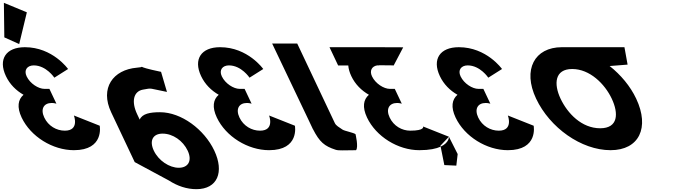

<svg xmlns="http://www.w3.org/2000/svg" viewBox="-207 -1060 4821 1355"><path d="M-176.5 -796.2 -71.5 -749.1 -17.5 -973 -179.6 -1040.2ZM176.5 -511.8C176.5 -511.8 119.4 -598.5 31 -598.5C-14 -598.5 -40.4 -566.2 -19.1 -521.2C5 -470.2 64.3 -432.8 106.8 -432.8H141.7L191.1 -328.2C191.1 -328.2 175.1 -333.3 158.1 -333.3C102 -333.3 77 -290.8 105.5 -230.5C133.7 -171 191.8 -137.8 250.5 -137.8C355.9 -137.8 314.6 -244.9 314.6 -244.9L496.7 -172.7C496.7 -172.7 530.6 -0.1 314.7 -0.1C164.3 -0.1 9.2 -96.2 -54.3 -230.5C-89.2 -304.4 -79.7 -358 -40.9 -391.1C-93.3 -420.9 -138 -465.1 -165.3 -522.9C-221.5 -641.9 -164.8 -726.9 -31.4 -726.9C165 -726.9 273.4 -573 273.4 -573Z M929.6 -553C825.7 -574.7 799.9 -584.7 794.8 -588.3C792.3 -586.8 783.7 -584.4 758.7 -582.3C591.1 -567.8 496.5 -438.9 577.8 -267L743.7 84L985.2 214C1045.6 253 1111 275 1179 275C1329 275 1376.3 153 1305.4 3C1234.5 -147 1072.3 -268 922.3 -268C852.3 -268 797 -258 778.9 -216L760.9 -254C717.9 -345 736.1 -415.1 801.3 -427.4C871 -440.4 841 -436.4 971.3 -411.3ZM1117.4 3C1151 74 1121.6 124 1054.6 124C988.6 124 912 74 878.4 3C845.3 -67 871.7 -117 940.7 -117C1012.7 -117 1084.3 -67 1117.4 3ZM794.8 -588.3C791.1 -590.8 797.8 -590.2 794.8 -588.3Z M1554 -511.8C1554 -511.8 1496.9 -598.5 1408.5 -598.5C1363.5 -598.5 1337.1 -566.2 1358.4 -521.2C1382.5 -470.2 1441.8 -432.8 1484.3 -432.8H1519.2L1568.6 -328.2C1568.6 -328.2 1552.6 -333.3 1535.6 -333.3C1479.5 -333.3 1454.5 -290.8 1483 -230.5C1511.2 -171 1569.3 -137.8 1628 -137.8C1733.4 -137.8 1692.1 -244.9 1692.1 -244.9L1874.2 -172.7C1874.2 -172.7 1908.1 -0.1 1692.2 -0.1C1541.8 -0.1 1386.7 -96.2 1323.2 -230.5C1288.3 -304.4 1297.8 -358 1336.6 -391.1C1284.2 -420.9 1239.5 -465.1 1212.2 -522.9C1156 -641.9 1212.7 -726.9 1346.1 -726.9C1542.5 -726.9 1650.9 -573 1650.9 -573Z M1713.5 -753H1890.5L2156.2 -191C2164.9 -173 2186.1 -161.8 2210.8 -145C2224.4 -135.7 2288.7 -124 2302.1 -113C2302.1 -113 2324.3 -21.3 2305.6 0C2221.5 0 2184.6 4.3 2162.1 -3C2082.3 -28.9 2048.3 -57.6 2002 -148L2001.5 -148L1992.8 -166.5C1987.8 -176.7 1982.8 -187.5 1977.4 -199L1977 -200Z M2571.3 -598C2571.3 -598 2556.4 -599.5 2468 -599.5L2468.5 -598.5L2454.8 -598.5C2418.1 -592.6 2399.2 -561.6 2418.3 -521.2C2442.5 -470.2 2501.8 -432.8 2544.3 -432.8H2579.1L2628.6 -328.2C2628.6 -328.2 2612.6 -333.3 2595.6 -333.3C2539.5 -333.3 2514.5 -290.8 2543 -230.5C2571.2 -171 2629.3 -137.8 2688 -137.8C2793.4 -137.8 2779 -167.3 2779 -167.3L2961.1 -95C2961.1 -95 2964.2 -53.1 2902.8 -25L2928.8 105L3013.4 108.9L3022.9 27.2L2961.1 -95L2901.4 -32L2902.8 -25C2871.9 -10.8 2824.6 -0.1 2752.2 -0.1C2601.8 -0.1 2446.7 -96.2 2383.2 -230.5C2348.3 -304.4 2357.8 -358 2396.5 -391.1C2344.2 -420.9 2299.5 -465.1 2272.2 -522.9C2259.4 -549.9 2252.5 -575.2 2250.9 -598.1L2179.3 -598L2118.3 -727L2406.1 -726.9C2602.5 -726.9 2638.6 -726 2638.6 -726Z M3239 -511.8C3239 -511.8 3181.9 -598.5 3093.5 -598.5C3048.5 -598.5 3022.1 -566.2 3043.4 -521.2C3067.5 -470.2 3126.8 -432.8 3169.3 -432.8H3204.2L3253.6 -328.2C3253.6 -328.2 3237.6 -333.3 3220.6 -333.3C3164.5 -333.3 3139.5 -290.8 3168 -230.5C3196.2 -171 3254.3 -137.8 3313 -137.8C3418.4 -137.8 3377.1 -244.9 3377.1 -244.9L3559.2 -172.7C3559.2 -172.7 3593.1 -0.1 3377.2 -0.1C3226.8 -0.1 3071.7 -96.2 3008.2 -230.5C2973.3 -304.4 2982.8 -358 3021.6 -391.1C2969.2 -420.9 2924.5 -465.1 2897.2 -522.9C2841 -641.9 2897.7 -726.9 3031.1 -726.9C3227.5 -726.9 3335.9 -573 3335.9 -573Z M3748.9 -363.9C3699.6 -468.4 3707.9 -572.8 3830.7 -573L3830.7 -573L3831 -573H3831.1C3955.2 -573 4060.7 -468.5 4110.2 -363.9C4159.6 -259.4 4156.3 -154.8 4028.8 -154.8C3897.9 -154.8 3798.3 -259.4 3748.9 -363.9ZM3757.9 -727 3758 -726.9C3565.3 -726.6 3479.6 -568.6 3576.4 -363.9C3673.2 -159.1 3894.6 -0.1 4102 -0.1C4303.4 -0.1 4379.6 -159.1 4282.7 -363.9C4241 -452.3 4173.9 -531.9 4095.5 -594L4222.1 -604L4199.9 -727Z"/></svg>

Font: Hussar
Style: BdOpOblFive
Weight: 700
Foundry: Cannot Into Space Fonts
Version: Version 2.00